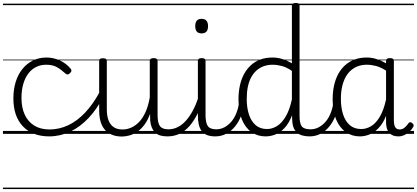

<svg xmlns="http://www.w3.org/2000/svg" viewBox="-20 -910 2834 1305"><path d="M315 17Q201 17 136 -51Q71 -119 71 -241Q71 -302 86.5 -352.5Q102 -403 131.5 -440Q161 -477 202.5 -498Q244 -519 296 -519Q343 -519 387 -499Q431 -479 461 -442Q466 -435 465.5 -428.5Q465 -422 456 -413Q447 -404 439.5 -404Q432 -404 425 -410Q396 -437 367 -453.5Q338 -470 294 -470Q256 -470 225 -454.5Q194 -439 172 -409.5Q150 -380 138 -338.5Q126 -297 126 -244Q126 -178 148.5 -130Q171 -82 213.5 -56Q256 -30 317 -30Q327 -30 333 -23Q339 -16 338.5 -6.5Q338 3 332.5 10Q327 17 315 17ZM0 365H522V375H0ZM0 -20H522V0H0ZM0 -505H522V-500H0ZM0 -885H522V-875H0Z M314 17Q302 17 296 10Q290 3 290 -6.5Q290 -16 297 -23Q304 -30 316 -30Q382 -30 443 -58.5Q504 -87 558 -144Q612 -201 657 -284Q662 -292 671 -290Q680 -288 686 -280Q692 -272 687 -262Q642 -172 583.5 -109.5Q525 -47 456.5 -15Q388 17 314 17ZM522 365V375ZM522 -20V0ZM522 -505V-500ZM522 -885V-875Z M807 18Q763 18 728 0Q693 -18 673.5 -57.5Q654 -97 654 -161V-496Q654 -506 660 -510Q666 -514 679 -514Q693 -514 699.5 -510Q706 -506 706 -496V-167Q706 -123 717.5 -92.5Q729 -62 752.5 -46Q776 -30 813 -30Q843 -30 871.5 -42.5Q900 -55 925 -80.5Q950 -106 969 -148Q988 -190 998 -248V-497Q998 -506 1004.5 -510.5Q1011 -515 1025 -515Q1038 -515 1044.5 -510.5Q1051 -506 1051 -497V-128Q1051 -75 1067 -53Q1083 -31 1125 -31Q1134 -31 1138.5 -23.5Q1143 -16 1142.5 -7Q1142 2 1136 9.5Q1130 17 1119 17Q1091 17 1070 11Q1049 5 1035 -8.5Q1021 -22 1012.5 -41.5Q1004 -61 1001 -89L1000 -136Q984 -92 961.5 -62Q939 -32 913 -14.5Q887 3 860 10.5Q833 18 807 18ZM522 365H1193V375H522ZM522 -20H1193V0H522ZM522 -505H1193V-500H522ZM522 -885H1193V-875H522Z M1118 17Q1107 17 1101.5 9.5Q1096 2 1096.5 -7Q1097 -16 1104 -23.5Q1111 -31 1124 -31Q1158 -31 1188 -46Q1218 -61 1243.5 -89.5Q1269 -118 1290.5 -158Q1312 -198 1329 -249Q1332 -259 1341 -259Q1350 -259 1356.5 -252Q1363 -245 1360 -235Q1344 -180 1321 -134Q1298 -88 1268.5 -54Q1239 -20 1201.5 -1.5Q1164 17 1118 17ZM1193 365V375ZM1193 -20V0ZM1193 -505V-500ZM1193 -885V-875Z M1444 17Q1411 17 1387.5 8Q1364 -1 1350.5 -19.5Q1337 -38 1331 -64.5Q1325 -91 1325 -126V-496Q1325 -506 1331.5 -510.5Q1338 -515 1350 -515Q1364 -515 1370.5 -510.5Q1377 -506 1377 -496V-128Q1377 -77 1392 -54Q1407 -31 1451 -31Q1460 -31 1464.5 -23.5Q1469 -16 1468.5 -7Q1468 2 1462 9.5Q1456 17 1444 17ZM1350 -683Q1328 -683 1317.5 -695.5Q1307 -708 1307 -732Q1307 -757 1317.5 -769.5Q1328 -782 1350 -782Q1372 -782 1383 -769.5Q1394 -757 1394 -732Q1394 -707 1383 -695Q1372 -683 1350 -683ZM1193 365H1518V375H1193ZM1193 -20H1518V0H1193ZM1193 -505H1518V-500H1193ZM1193 -885H1518V-875H1193Z M1443 17Q1432 17 1426.5 9.5Q1421 2 1421.5 -7Q1422 -16 1429 -23.5Q1436 -31 1449 -31Q1480 -31 1506.5 -45.5Q1533 -60 1553.5 -84.5Q1574 -109 1587 -142.5Q1600 -176 1606 -215Q1607 -226 1616 -229Q1625 -232 1633 -228Q1641 -224 1640 -213Q1635 -165 1619 -123.5Q1603 -82 1577.5 -50.5Q1552 -19 1518 -1Q1484 17 1443 17ZM1518 365V375ZM1518 -20V0ZM1518 -505V-500ZM1518 -885V-875Z M1785 17Q1731 17 1689.5 -12Q1648 -41 1624.5 -97Q1601 -153 1601 -234Q1601 -285 1610.5 -328.5Q1620 -372 1639 -407Q1658 -442 1685.5 -467Q1713 -492 1750 -505.5Q1787 -519 1832 -519Q1866 -519 1898.5 -509Q1931 -499 1964 -480V-871Q1964 -881 1970.5 -885.5Q1977 -890 1991 -890Q2004 -890 2010 -885.5Q2016 -881 2016 -871V-122Q2016 -72 2031 -51.5Q2046 -31 2091 -31Q2100 -31 2104 -23.5Q2108 -16 2107.5 -7Q2107 2 2101.5 9.5Q2096 17 2085 17Q2056 17 2034 10.5Q2012 4 1997.5 -9.5Q1983 -23 1975 -44Q1967 -65 1966 -93L1965 -126Q1943 -70 1913 -39Q1883 -8 1850.5 4.5Q1818 17 1785 17ZM1795 -33Q1829 -33 1861.5 -52.5Q1894 -72 1921 -116.5Q1948 -161 1964 -235V-428Q1928 -453 1895.5 -461.5Q1863 -470 1832 -470Q1800 -470 1772.5 -460Q1745 -450 1723.5 -431Q1702 -412 1687 -384Q1672 -356 1664.5 -319.5Q1657 -283 1657 -237Q1657 -178 1672 -132Q1687 -86 1717.5 -59.5Q1748 -33 1795 -33ZM1518 365H2159V375H1518ZM1518 -20H2159V0H1518ZM1518 -505H2159V-500H1518ZM1518 -885H2159V-875H1518Z M2084 17Q2073 17 2067.5 9.5Q2062 2 2062.5 -7Q2063 -16 2070 -23.5Q2077 -31 2090 -31Q2121 -31 2147.5 -45.5Q2174 -60 2194.5 -84.5Q2215 -109 2228 -142.5Q2241 -176 2247 -215Q2248 -226 2257 -229Q2266 -232 2274 -228Q2282 -224 2281 -213Q2276 -165 2260 -123.5Q2244 -82 2218.5 -50.5Q2193 -19 2159 -1Q2125 17 2084 17ZM2159 365V375ZM2159 -20V0ZM2159 -505V-500ZM2159 -885V-875Z M2426 17Q2372 17 2330.5 -12Q2289 -41 2265 -97Q2241 -153 2241 -234Q2241 -285 2250.5 -328.5Q2260 -372 2279 -407Q2298 -442 2326 -467Q2354 -492 2390.5 -505.5Q2427 -519 2472 -519Q2506 -519 2538 -509Q2570 -499 2604 -480V-496Q2604 -506 2610.5 -510.5Q2617 -515 2631 -515Q2644 -515 2650.5 -510.5Q2657 -506 2657 -496V-92Q2657 -71 2661 -57.5Q2665 -44 2674 -37Q2683 -30 2697 -30Q2708 -30 2717.5 -34.5Q2727 -39 2737 -49Q2747 -59 2757 -73Q2762 -80 2768.5 -79.5Q2775 -79 2782 -73Q2789 -68 2791 -61Q2793 -54 2789 -48Q2778 -28 2761.5 -13.5Q2745 1 2726.5 9Q2708 17 2688 17Q2668 17 2653 11.5Q2638 6 2627 -5.5Q2616 -17 2610.5 -34Q2605 -51 2604 -72Q2604 -84 2604 -97Q2604 -110 2604 -122Q2582 -69 2552 -38.5Q2522 -8 2490 4.5Q2458 17 2426 17ZM2297 -237Q2297 -178 2312 -132Q2327 -86 2357.5 -59.5Q2388 -33 2435 -33Q2470 -33 2502.5 -52.5Q2535 -72 2561.5 -116.5Q2588 -161 2604 -234V-430Q2568 -453 2536 -461.5Q2504 -470 2473 -470Q2440 -470 2413 -460Q2386 -450 2364.5 -431Q2343 -412 2328 -384Q2313 -356 2305 -319.5Q2297 -283 2297 -237ZM2159 365H2794V375H2159ZM2159 -20H2794V0H2159ZM2159 -505H2794V-500H2159ZM2159 -885H2794V-875H2159Z"/></svg>

Font: Playwrite GB J Guides
Style: Regular
Weight: 400
Designer: Veronika Burian, José Scaglione
Foundry: TypeTogether
Version: Version 1.003